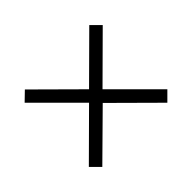

<svg xmlns="http://www.w3.org/2000/svg" viewBox="-92 -676 645 645"><g transform="rotate(45 230.5 -353.5)"><path d="M384 -539 230 -385 78 -538 46 -506 198 -353 46 -200 77 -168 230 -321 382 -168 414 -200 263 -353 416 -507Z"/></g></svg>

Font: Noto Sans Arabic Cond Light
Style: Regular
Weight: 300
Width: 3
Designer: Monotype Design Team, Nadine Chahine, Nizar Qandah and Khaled Hosny
Foundry: Monotype Imaging Inc.
Version: Version 2.012